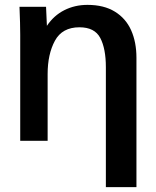

<svg xmlns="http://www.w3.org/2000/svg" viewBox="-20 -578 640 788"><path d="M60 -550H169L172.5 -472Q201 -514.5 244 -536.2Q287 -558 339 -558Q406.5 -558 451.5 -530.2Q496.5 -502.5 518.2 -453.8Q540 -405 540 -341V190H414.5V-302Q414.5 -378.5 391.5 -422.2Q368.5 -466 306 -466Q235.5 -466 205.5 -411Q175.5 -356 175.5 -274V0H63V-435Q63 -478 60 -550Z"/></svg>

Font: JuliaMono
Style: Bold
Weight: 700
Monospace: yes
Designer: cormullion
Foundry: corm
Version: Version 0.055; ttfautohint (v1.8.4)